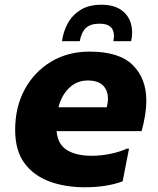

<svg xmlns="http://www.w3.org/2000/svg" viewBox="-20 -780 666 811"><path d="M339 11Q254 11 187.5 -14Q121 -39 82.5 -92Q44 -145 44 -231Q44 -328 84.5 -402.5Q125 -477 196 -519.5Q267 -562 358 -562Q484 -562 541 -505Q598 -448 598 -356Q598 -325 592.5 -291Q587 -257 578 -226H219Q224 -170 263 -146Q302 -122 367 -122Q409 -122 450 -131Q491 -140 515 -152H525L498 -14Q466 -2 425.5 4.5Q385 11 339 11ZM351 -440Q305 -440 272.5 -409Q240 -378 227 -327H431Q433 -336 434.5 -345Q436 -354 436 -363Q436 -398 415 -419Q394 -440 351 -440ZM408 -760Q460 -760 491 -738.5Q522 -717 532.5 -682Q543 -647 534 -606H459Q473 -680 401 -680Q361 -680 342 -661Q323 -642 317 -606H242Q247 -646 266 -681Q285 -716 320 -738Q355 -760 408 -760Z"/></svg>

Font: Kufam
Style: Bold Italic
Weight: 700
Italic angle: -11°
Designer: Artur Schmal
Foundry: Original Type
Version: Version 1.301; ttfautohint (v1.8.3)